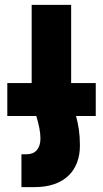

<svg xmlns="http://www.w3.org/2000/svg" viewBox="-20 -528 423 788"><path d="M10 -187V-52H129C140 -14 146 13 146 41C146 81 125 105 91 105H68V240H122C246 240 308 170 308 70C308 18 302 -14 292 -52H373V-187H272C272 -195 272 -205 272 -215V-508H110V-215C110 -205 110 -195 110 -187Z"/></svg>

Font: Noto Sans Armenian ExtraCondensed Black
Style: Regular
Weight: 900
Width: 2
Designer: Monotype Design Team
Foundry: Monotype Imaging Inc.
Version: Version 2.008